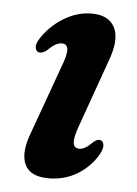

<svg xmlns="http://www.w3.org/2000/svg" viewBox="-42 -496 387 541"><g transform="rotate(5 152.0 -225.5)"><path d="M194 -80Q202 -80 211 -85Q220 -90 233.5 -103.5Q245.5 -113 253.5 -108.5Q260 -105.5 261 -95.8Q262 -86 254 -71Q234 -35 197.5 -12.2Q161 10.5 115 10.5Q62 10.5 47.2 -23.2Q32.5 -57 55.5 -115.5L123.5 -304Q138 -341.5 136.2 -356.5Q134.5 -371.5 119.5 -371.5Q111 -371.5 101.2 -366Q91.5 -360.5 77 -346.5Q63.5 -337.5 55 -341.5Q48 -344.5 47 -354.2Q46 -364 54.5 -377.5Q77.5 -414.5 116 -438.5Q154.5 -462.5 196.5 -462.5Q245.5 -462.5 262 -428.2Q278.5 -394 254 -330.5L188 -145Q175 -109.5 177.2 -94.8Q179.5 -80 194 -80Z"/></g></svg>

Font: Fraunces 72pt Soft SemiBold
Style: Italic
Weight: 600
Italic angle: -16°
Version: Version 1.000;[b76b70a41]